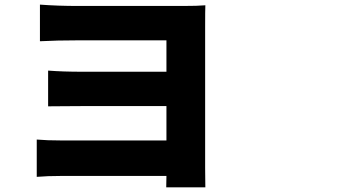

<svg xmlns="http://www.w3.org/2000/svg" viewBox="-20 -760 1540 824"><path d="M860.4 -643.6V-39.1Q860.4 -28.3 860.8 2.4Q861.3 33.2 861.3 43.9H693.4L694.3 -4.9H242.2Q182.6 -4.9 137.7 -1V-161.1Q180.7 -157.2 243.2 -157.2H694.3V-304.7H332Q305.7 -304.7 252.4 -304.2Q199.2 -303.7 186.5 -303.7V-457Q250 -452.1 332 -452.1H694.3V-586.9H316.4Q223.6 -586.9 151.4 -583V-740.2Q227.5 -734.4 316.4 -734.4H764.6Q829.1 -734.4 861.3 -737.3Q860.4 -719.7 860.4 -643.6Z"/></svg>

Font: Bpmf Zihi Sans Heavy
Style: Heavy
Weight: 900
Foundry: But Ko
Version: Version 1.320